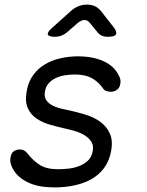

<svg xmlns="http://www.w3.org/2000/svg" viewBox="-20 -805 640 835"><path d="M219 10Q190 10 164 6.5Q138 3 115 -6Q92 -15 72 -29.5Q52 -44 38 -67Q31 -78 27 -92.5Q23 -107 26 -121Q29 -140 40.5 -147.5Q52 -155 66 -155Q76 -155 84 -151Q92 -147 100 -137Q124 -106 153.5 -87.5Q183 -69 232 -69Q252 -69 276.5 -71.5Q301 -74 323.5 -82.5Q346 -91 362.5 -106.5Q379 -122 383 -147Q388 -172 377 -189Q366 -206 346.5 -217.5Q327 -229 304.5 -235.5Q282 -242 263 -246Q231 -253 198 -262.5Q165 -272 139.5 -289Q114 -306 101 -334.5Q88 -363 96 -408Q103 -449 124 -478Q145 -507 175 -525Q205 -543 242.5 -551.5Q280 -560 319 -560Q385 -560 432 -538Q479 -516 498 -474Q503 -464 504 -455.5Q505 -447 503 -441Q502 -426 490.5 -416Q479 -406 462 -406Q453 -406 443 -409Q433 -412 427 -422Q406 -451 378 -466Q350 -481 305 -481Q281 -481 259 -477Q237 -473 219.5 -464Q202 -455 190.5 -441.5Q179 -428 176 -409Q171 -386 180 -371.5Q189 -357 205 -348Q221 -339 240.5 -334Q260 -329 277 -326Q313 -318 350 -307Q387 -296 414.5 -276.5Q442 -257 457 -226Q472 -195 463 -147Q455 -104 432 -73.5Q409 -43 376 -25Q343 -7 302.5 1.5Q262 10 219 10ZM219 -645Q191 -645 188 -655.5Q185 -666 209 -686L288 -757Q304 -771 321.5 -778Q339 -785 358 -785Q377 -785 392.5 -778Q408 -771 419 -757L474 -687Q490 -666 484.5 -655.5Q479 -645 449 -645Q434 -645 422.5 -650Q411 -655 403 -666L371 -705Q361 -718 347.5 -718Q334 -718 318 -705L272 -665Q260 -655 247 -650Q234 -645 219 -645Z"/></svg>

Font: Maple Mono Light
Style: Italic
Weight: 300
Italic angle: -10°
Monospace: yes
Designer: subframe7536
Version: Version 7.000